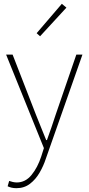

<svg xmlns="http://www.w3.org/2000/svg" viewBox="-20 -764 464 1006"><path d="M66 222Q40 222 20 212L28 184Q36 187 47 189.5Q58 192 68 192Q113 192 145 153Q177 114 196 56L210 12L12 -478H46L168 -164Q180 -134 194.5 -98Q209 -62 222 -30H226Q238 -62 250 -98Q262 -134 272 -164L380 -478H412L220 68Q208 105 187.5 140.5Q167 176 137 199Q107 222 66 222ZM190 -574 172 -590 304 -744 328 -724Z"/></svg>

Font: Assistant ExtraLight
Style: Regular
Weight: 200
Designer: Hebrew By Ben Nathan, Latin by Paul Hunt
Version: Version 3.000